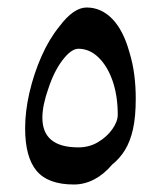

<svg xmlns="http://www.w3.org/2000/svg" viewBox="-20 -546 429 512"><path d="M177 -54Q108 -54 77.5 -90.5Q47 -127 47 -204Q47 -249 58.5 -299Q70 -349 90.5 -395.5Q111 -442 138 -475Q176 -526 211 -526Q250 -526 279.5 -495.5Q309 -465 325 -407Q334 -378 338 -347Q342 -316 342 -283Q342 -234 334.5 -201Q327 -168 313 -145.5Q299 -123 279 -107Q257 -81 231 -67.5Q205 -54 177 -54ZM189 -153Q218 -153 241.5 -167Q265 -181 279.5 -201.5Q294 -222 294 -240Q294 -290 280.5 -329.5Q267 -369 243 -392.5Q219 -416 189 -416Q170 -416 147 -386Q124 -356 109 -310Q93 -265 93 -232Q93 -153 189 -153Z"/></svg>

Font: Noto Naskh Arabic Medium
Style: Regular
Weight: 500
Designer: Monotype Design Team, David Williams, Mohamad Dakak and Nizar Qandah
Foundry: Monotype Imaging Inc.
Version: Version 2.016